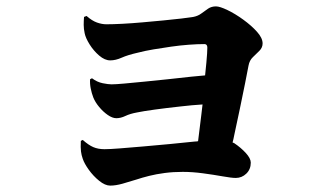

<svg xmlns="http://www.w3.org/2000/svg" viewBox="-20 -574 1040 601"><path d="M251 -524Q268 -509 283.5 -503.5Q299 -498 313 -498Q333 -498 362.5 -499.5Q392 -501 425.5 -504Q459 -507 491 -510Q523 -513 548 -516Q573 -519 585 -521Q600 -524 610.5 -532Q621 -540 631.5 -547Q642 -554 656 -554Q668 -554 692 -542.5Q716 -531 741.5 -512.5Q767 -494 784.5 -474.5Q802 -455 802 -438Q802 -425 792 -415Q782 -405 771.5 -395Q761 -385 758 -369Q754 -348 747 -312.5Q740 -277 731 -234.5Q722 -192 713 -150Q711 -139 708 -128Q711 -127 713 -126Q734 -112 749.5 -95Q765 -78 765 -65Q765 -44 751 -30.5Q737 -17 718 -17Q705 -17 677 -22Q649 -27 615.5 -31.5Q582 -36 552 -36Q522 -36 495.5 -32.5Q469 -29 447 -23.5Q425 -18 407 -12Q385 -5 363.5 1Q342 7 325 7Q309 7 290.5 -8Q272 -23 258 -42.5Q244 -62 239 -77Q235 -88 233.5 -100Q232 -112 233 -133L239 -136Q257 -120 272 -113.5Q287 -107 307 -107Q323 -107 355 -109.5Q387 -112 427.5 -115.5Q468 -119 510.5 -123Q553 -127 590 -131Q595 -131 600 -132Q605 -169 610 -213Q612 -230 614 -247Q581 -245 547 -241Q501 -236 464.5 -231Q428 -226 409 -222Q387 -218 372.5 -211Q358 -204 344 -204Q332 -204 317.5 -214Q303 -224 290.5 -239Q278 -254 272 -269Q267 -282 264 -297Q261 -312 262 -326L268 -329Q284 -317 301.5 -313.5Q319 -310 329 -310Q342 -310 369.5 -312.5Q397 -315 432.5 -318.5Q468 -322 506 -326Q544 -330 579 -334Q603 -336 622 -338Q624 -359 626 -378Q629 -411 629 -425Q629 -436 620 -436Q598 -436 571 -434Q544 -432 516 -428Q488 -424 461 -419.5Q434 -415 411 -409Q380 -402 361 -393.5Q342 -385 325 -385Q308 -385 290.5 -400Q273 -415 260.5 -435Q248 -455 245 -470Q242 -484 242 -496Q242 -508 243 -521Z"/></svg>

Font: Early Summer Mincho Heavy
Style: Regular
Weight: 900
Designer: GuiWonder
Version: Version 1.002